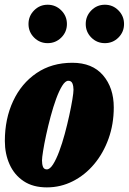

<svg xmlns="http://www.w3.org/2000/svg" viewBox="-20 -802 558 832"><path d="M1 -191Q1 -287 36.8 -363.8Q72.5 -440.5 138.2 -485.2Q204 -530 293.5 -530Q380 -530 426.5 -475.8Q473 -421.5 473 -336.5Q473 -264.5 450.5 -201.5Q428 -138.5 388.2 -91Q348.5 -43.5 295.8 -16.8Q243 10 183 10Q123 10 82.5 -17Q42 -44 21.5 -89.8Q1 -135.5 1 -191ZM162 -106.5Q162 -90.5 166.2 -79.2Q170.5 -68 183 -68Q196 -68 209.8 -89.5Q223.5 -111 236.5 -145.8Q249.5 -180.5 260.5 -221.2Q271.5 -262 280 -301Q288.5 -340 293.5 -370.2Q298.5 -400.5 298.5 -413.5Q298.5 -429 293.8 -440.5Q289 -452 276 -452Q263 -452 249.5 -430.2Q236 -408.5 223.2 -373.5Q210.5 -338.5 199.5 -297.5Q188.5 -256.5 180 -217.2Q171.5 -178 166.8 -148.2Q162 -118.5 162 -106.5ZM434.5 -615Q400 -615 375.8 -639.2Q351.5 -663.5 351.5 -698Q351.5 -732.5 375.8 -757Q400 -781.5 434.5 -781.5Q469 -781.5 493.2 -757Q517.5 -732.5 517.5 -698Q517.5 -663.5 493.2 -639.2Q469 -615 434.5 -615ZM186.5 -615Q152 -615 127.8 -639.2Q103.5 -663.5 103.5 -698Q103.5 -732.5 127.8 -757Q152 -781.5 186.5 -781.5Q221 -781.5 245.5 -757Q270 -732.5 270 -698Q270 -663.5 245.5 -639.2Q221 -615 186.5 -615Z"/></svg>

Font: Besley* Condensed Heavy
Style: Italic
Weight: 800
Width: 3
Italic angle: -13°
Designer: Owen Earl
Foundry: indestructible type*
Version: Version 3.000; ttfautohint (v1.8.3)